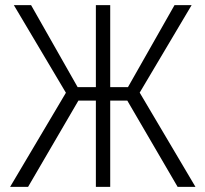

<svg xmlns="http://www.w3.org/2000/svg" viewBox="-20 -731 803 751"><path d="M478 -337.4H411.1V0H355V-337.4H286.6L89.8 0H19.5L237.8 -368.2L34.2 -710.9H101.6L283.7 -390.1H355V-710.9H411.1V-390.1H480.5L662.6 -710.9H729.5L526.4 -368.7L744.6 0H674.8Z"/></svg>

Font: MAUL Condensed Light
Style: Light
Weight: 300
Designer: MAUL
Version: Version 2.137; 2017; ttfautohint (v1.8.3)